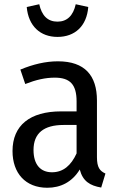

<svg xmlns="http://www.w3.org/2000/svg" viewBox="-20 -871 565 905"><path d="M251 -697C333 -697 389 -748 396 -838L337 -851C325 -797 296 -769 251 -769C205 -769 177 -797 165 -851L106 -838C114 -748 170 -697 251 -697ZM437 -130V-397C437 -515 380 -582 253 -582C195 -582 136 -568 76 -543L99 -475C150 -495 194 -505 238 -505C310 -505 341 -473 341 -393V-346H268C121 -346 39 -280 39 -159C39 -55 100 14 203 14C266 14 320 -13 356 -72C370 -17 404 4 457 13L477 -53C451 -65 437 -81 437 -130ZM225 -59C171 -59 138 -95 138 -164C138 -243 186 -282 280 -282H341V-148C315 -91 278 -59 225 -59Z"/></svg>

Font: Glow Sans SC Condensed Medium
Style: Regular
Weight: 600
Width: 3
Designer: Ryoko NISHIZUKA (kana, bopomofo & ideographs); Paul D. Hunt (Latin, Greek & Cyrillic); Sandoll Communications, Soo-young
Version: Version 0.93